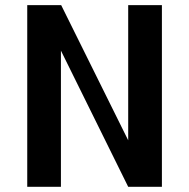

<svg xmlns="http://www.w3.org/2000/svg" viewBox="-20 -720 727 740"><path d="M85 0ZM604 -700.2V0H474.1L214.8 -524.9V0H85V-700.2H214.8H215.8L474.1 -179.2V-700.2Z"/></svg>

Font: Pfennig
Style: Bold
Weight: 700
Version: Version 20120410 ; ttfautohint (v0.8)